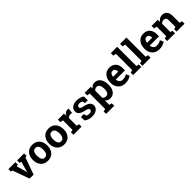

<svg xmlns="http://www.w3.org/2000/svg" viewBox="445 -2615 4672 4672"><g transform="rotate(-45 2781.0 -279.5)"><path d="M254.9 -442.4 205.1 -433.1 274.9 -196.8 284.2 -147H287.1L297.4 -196.8L366.2 -432.6L315.4 -442.4V-528.3H555.2V-442.4L509.3 -435.1L353.5 0H217.3L61 -435.1L15.1 -442.4V-528.3H254.9Z M593.3 -269Q593.3 -387.2 659.4 -462.6Q725.6 -538.1 842.3 -538.1Q959.5 -538.1 1025.6 -462.9Q1091.8 -387.7 1091.8 -269V-258.8Q1091.8 -139.6 1025.6 -64.7Q959.5 10.3 843.3 10.3Q725.6 10.3 659.4 -64.7Q593.3 -139.6 593.3 -258.8ZM735.8 -258.8Q735.8 -186.5 761.2 -142.8Q786.6 -99.1 843.3 -99.1Q898.4 -99.1 924.1 -143.1Q949.7 -187 949.7 -258.8V-269Q949.7 -339.4 923.8 -383.8Q897.9 -428.2 842.3 -428.2Q786.6 -428.2 761.2 -383.8Q735.8 -339.4 735.8 -269Z M1153.8 -269Q1153.8 -387.2 1220 -462.6Q1286.1 -538.1 1402.8 -538.1Q1520 -538.1 1586.2 -462.9Q1652.3 -387.7 1652.3 -269V-258.8Q1652.3 -139.6 1586.2 -64.7Q1520 10.3 1403.8 10.3Q1286.1 10.3 1220 -64.7Q1153.8 -139.6 1153.8 -258.8ZM1296.4 -258.8Q1296.4 -186.5 1321.8 -142.8Q1347.2 -99.1 1403.8 -99.1Q1459 -99.1 1484.6 -143.1Q1510.3 -187 1510.3 -258.8V-269Q1510.3 -339.4 1484.4 -383.8Q1458.5 -428.2 1402.8 -428.2Q1347.2 -428.2 1321.8 -383.8Q1296.4 -339.4 1296.4 -269Z M1725.1 -85.4 1793.5 -100.1V-427.7L1717.8 -442.4V-528.3H1926.3L1932.6 -451.2Q1951.2 -492.2 1980.5 -515.1Q2009.8 -538.1 2048.3 -538.1Q2059.6 -538.1 2072 -536.4Q2084.5 -534.7 2092.8 -532.2L2077.6 -402.3L2019 -403.8Q1987.8 -403.8 1967.3 -391.6Q1946.8 -379.4 1936 -356.9V-100.1L2004.4 -85.4V0H1725.1Z M2566.4 -346.7H2470.7L2455.6 -412.6Q2440.9 -424.3 2418.7 -432.1Q2396.5 -439.9 2369.6 -439.9Q2332 -439.9 2310.1 -423.1Q2288.1 -406.2 2288.1 -380.9Q2288.1 -356.9 2309.1 -341.1Q2330.1 -325.2 2393.1 -313Q2491.2 -293.5 2538.6 -255.6Q2585.9 -217.8 2585.9 -151.4Q2585.9 -80.1 2524.7 -34.9Q2463.4 10.3 2363.3 10.3Q2302.2 10.3 2251.2 -7.6Q2200.2 -25.4 2160.6 -58.6L2159.2 -177.2H2258.8L2278.3 -108.4Q2291 -97.7 2313 -92.5Q2335 -87.4 2358.9 -87.4Q2402.3 -87.4 2425 -103Q2447.8 -118.7 2447.8 -145.5Q2447.8 -168.9 2424.8 -186Q2401.9 -203.1 2340.3 -216.3Q2247.1 -235.4 2199.5 -272.7Q2151.9 -310.1 2151.9 -374.5Q2151.9 -440.9 2206.5 -489Q2261.2 -537.1 2362.3 -537.1Q2423.8 -537.1 2478.8 -520.5Q2533.7 -503.9 2564.9 -478Z M2639.2 -442.4V-528.3H2846.2L2853 -466.8Q2876.5 -501 2909.2 -519.5Q2941.9 -538.1 2985.4 -538.1Q3083.5 -538.1 3137.7 -461.4Q3191.9 -384.8 3191.9 -259.8V-249.5Q3191.9 -132.3 3137.7 -61Q3083.5 10.3 2986.3 10.3Q2944.8 10.3 2912.6 -5.1Q2880.4 -20.5 2857.4 -50.3V102.5L2926.3 117.2V203.1H2646.5V117.2L2715.3 102.5V-427.7ZM3049.3 -259.8Q3049.3 -334.5 3024.4 -380.9Q2999.5 -427.2 2948.2 -427.2Q2916 -427.2 2893.3 -414.1Q2870.6 -400.9 2857.4 -376.5V-145Q2870.6 -122.6 2893.3 -110.8Q2916 -99.1 2949.2 -99.1Q3001 -99.1 3025.1 -139.6Q3049.3 -180.2 3049.3 -249.5Z M3508.3 10.3Q3394 10.3 3325.7 -63Q3257.3 -136.2 3257.3 -249V-268.6Q3257.3 -386.2 3322 -462.4Q3386.7 -538.6 3495.6 -538.1Q3602.5 -538.1 3661.6 -473.6Q3720.7 -409.2 3720.7 -299.3V-221.7H3405.3L3404.3 -218.8Q3408.2 -166.5 3439.2 -132.8Q3470.2 -99.1 3523.4 -99.1Q3570.8 -99.1 3602.1 -108.6Q3633.3 -118.2 3670.4 -138.7L3709 -50.8Q3676.3 -24.9 3624.3 -7.3Q3572.3 10.3 3508.3 10.3ZM3495.6 -428.2Q3456.1 -428.2 3433.1 -397.9Q3410.2 -367.7 3404.8 -318.4L3406.2 -315.9H3581.1V-328.6Q3581.1 -374 3559.8 -401.1Q3538.6 -428.2 3495.6 -428.2Z M3772.9 -675.8V-761.7H3991.7V-100.1L4060.5 -85.4V0H3780.3V-85.4L3849.1 -100.1V-661.1Z M4091.8 -675.8V-761.7H4310.5V-100.1L4379.4 -85.4V0H4099.1V-85.4L4168 -100.1V-661.1Z M4678.7 10.3Q4564.5 10.3 4496.1 -63Q4427.7 -136.2 4427.7 -249V-268.6Q4427.7 -386.2 4492.4 -462.4Q4557.1 -538.6 4666 -538.1Q4772.9 -538.1 4832 -473.6Q4891.1 -409.2 4891.1 -299.3V-221.7H4575.7L4574.7 -218.8Q4578.6 -166.5 4609.6 -132.8Q4640.6 -99.1 4693.8 -99.1Q4741.2 -99.1 4772.5 -108.6Q4803.7 -118.2 4840.8 -138.7L4879.4 -50.8Q4846.7 -24.9 4794.7 -7.3Q4742.7 10.3 4678.7 10.3ZM4666 -428.2Q4626.5 -428.2 4603.5 -397.9Q4580.6 -367.7 4575.2 -318.4L4576.7 -315.9H4751.5V-328.6Q4751.5 -374 4730.2 -401.1Q4709 -428.2 4666 -428.2Z M4950.7 -85.4 5019 -100.1V-427.7L4943.4 -442.4V-528.3H5151.9L5158.2 -452.6Q5184.6 -493.2 5223.1 -515.6Q5261.7 -538.1 5309.6 -538.1Q5389.6 -538.1 5434.6 -487.8Q5479.5 -437.5 5479.5 -330.1V-100.1L5547.9 -85.4V0H5275.4V-85.4L5336.4 -100.1V-329.6Q5336.4 -382.8 5314.9 -405Q5293.5 -427.2 5250 -427.2Q5221.7 -427.2 5199.2 -415.8Q5176.8 -404.3 5161.6 -383.3V-100.1L5219.2 -85.4V0H4950.7Z"/></g></svg>

Font: TypoPRO Roboto Slab
Style: Bold
Weight: 700
Designer: Google
Version: Version 1.100263; 2013; ttfautohint (v0.94.20-1c74) -l 8 -r 